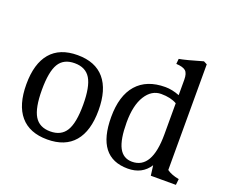

<svg xmlns="http://www.w3.org/2000/svg" viewBox="-119 -919 1321 1115"><g transform="rotate(20 541.5 -361.0)"><path d="M137 -253Q137 -141 167 -91.5Q197 -42 264.5 -42Q332 -42 362 -91.5Q392 -141 392 -252.5Q392 -364 362 -413.5Q332 -463 264 -463Q196 -463 166.5 -414Q137 -365 137 -253ZM430.5 -58.5Q374 8 264 8Q154 8 97.5 -58.5Q41 -125 41 -252.5Q41 -380 97.5 -446.5Q154 -513 264 -513Q374 -513 430.5 -446.5Q487 -380 487 -252.5Q487 -125 430.5 -58.5Z M761 7Q569 7 569 -242Q569 -374 630 -443.5Q691 -513 806 -513Q848 -513 894 -495V-590Q894 -630 877.5 -644.5Q861 -659 819 -661L822 -693Q863 -700 965 -730L986 -719V-66Q1013 -46 1061 -37L1057 0H902L894 -62Q850 7 761 7ZM894 -253V-445Q856 -467 797 -467Q738 -467 701 -408Q664 -349 664 -243.5Q664 -138 690 -88.5Q716 -39 771 -39Q894 -39 894 -253Z"/></g></svg>

Font: Cambo
Style: Regular
Weight: 400
Designer: Carolina Giovagnoli, Andres Torresi
Foundry: Carolina Giovagnoli, Andres Torresi
Version: Version 2.001